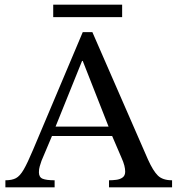

<svg xmlns="http://www.w3.org/2000/svg" viewBox="-20 -799 758 819"><path d="M213 0H3V-30Q31 -30 48 -39Q65 -48 81 -75.5Q97 -103 121 -160L333 -662H374L611 -119Q633 -70 653.5 -50Q674 -30 714 -30V0H445V-30Q460 -30 476 -32Q492 -34 503 -42Q514 -50 514 -67Q514 -78 510.5 -92.5Q507 -107 497 -129L454 -229L447 -249L333 -539H330L213 -249L206 -229L157 -113Q153 -101 149.5 -89.5Q146 -78 146 -64Q146 -43 162 -36.5Q178 -30 213 -30ZM469 -219H191L206 -259H454ZM501 -726H207V-779H501Z"/></svg>

Font: STIX Two Text
Style: Regular
Weight: 400
Designer: Ross Mills, John Hudson & Paul Hanslow, Tiro Typeworks Ltd; with prior portions MicroPress Inc., and Coen Hoffman.
Foundry: Tiro Typeworks Ltd
Version: Version 2.13 b171